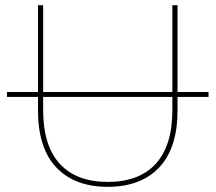

<svg xmlns="http://www.w3.org/2000/svg" viewBox="-20 -720 834 743"><path d="M127 -293V-700H147V-294Q147 -156 211.5 -86Q276 -16 397 -16Q518 -16 582.5 -86Q647 -156 647 -294V-700H667V-293Q667 -147 596 -72Q525 3 397 3Q269 3 198 -72Q127 -147 127 -293ZM7 -364H787V-345H7Z"/></svg>

Font: iiserrat Thin
Style: Regular
Weight: 100
Designer: Akira Ohta
Foundry: Akira Ohta
Version: Version 1.200;Glyphs 3.3.1 (3343)